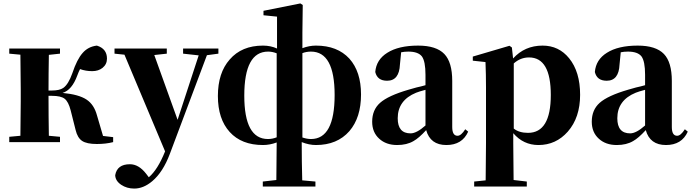

<svg xmlns="http://www.w3.org/2000/svg" viewBox="-20 -829 4032 1120"><path d="M640 -29V0Q598 11 545 11Q486 11 459 -7Q432 -25 421 -71L392 -186Q379 -236 357 -253Q335 -270 283 -270H263Q263 -153 265 -37L330 -31V0H34V-31L99 -37Q101 -153 101 -238V-308Q101 -392 99 -510L34 -516V-546H330V-516L265 -509Q263 -395 263 -301H283Q327 -301 349 -316Q379 -337 402 -402Q429 -483 462 -520Q494 -557 545 -563Q604 -545 604 -487Q604 -454 578 -433Q554 -414 518 -414Q480 -414 447 -426Q439 -411 431 -389Q400 -304 345 -287Q440 -278 485 -248Q529 -219 546 -155L581 -36Z M1254 -516 1187 -507 971 68Q931 175 868 228Q817 271 763 271Q720 271 687 249Q653 226 652 193Q663 129 738 129Q789 129 832 184L848 205Q900 161 943 54L706 -510L648 -516V-546H953V-516L880 -508L1016 -130L1139 -506L1048 -516V-546H1254Z M1744 -27Q1771 -18 1794 -18Q1932 -18 1932 -275Q1932 -528 1794 -528Q1767 -528 1744 -519ZM1594 -518Q1569 -528 1544 -528Q1405 -528 1405 -271Q1405 -18 1543 -18Q1569 -18 1594 -28ZM1744 -548Q1784 -563 1823 -563Q1948 -563 2018 -487Q2086 -411 2086 -278Q2086 -143 2018 -64Q1947 17 1823 17Q1783 17 1740 0Q1740 116 1743 223L1820 230V259H1513V230L1592 221Q1594 69 1594 2Q1554 17 1514 17Q1389 17 1320 -59Q1251 -135 1251 -269Q1251 -404 1320 -482Q1390 -563 1514 -563Q1559 -563 1596 -546V-732L1517 -740V-766L1732 -809L1746 -800L1744 -639Z M2462 -305Q2424 -295 2407 -288Q2300 -244 2300 -139Q2300 -51 2375 -51Q2410 -51 2462 -97ZM2264 -510 2248 -504ZM2711 -61Q2676 17 2584 17Q2490 17 2466 -70Q2423 -23 2392 -6Q2353 17 2297 17Q2232 17 2192 -20Q2151 -57 2151 -119Q2151 -188 2197 -229Q2244 -271 2364 -306Q2383 -311 2410 -319L2436 -325L2462 -332V-393Q2462 -471 2441 -500Q2419 -528 2362 -528Q2340 -528 2320 -524L2313 -453Q2309 -358 2238 -358Q2181 -358 2169 -409Q2175 -481 2239 -521Q2305 -563 2419 -563Q2525 -563 2572 -514Q2618 -466 2618 -357V-88Q2618 -37 2649 -37Q2670 -37 2694 -75Z M2977 -79Q3008 -54 3060 -54Q3193 -54 3193 -275Q3193 -494 3066 -494Q3016 -494 2977 -459ZM2973 -488Q3041 -563 3145 -563Q3240 -563 3300 -489Q3364 -410 3364 -276Q3364 -143 3292 -61Q3223 17 3121 17Q3033 17 2974 -52V7Q2974 65 2976 221L3053 230V259H2746V230L2813 223Q2815 65 2815 7V-320Q2815 -395 2812 -467L2738 -475V-499L2952 -562L2966 -552Z M3743 -305Q3705 -295 3688 -288Q3581 -244 3581 -139Q3581 -51 3656 -51Q3691 -51 3743 -97ZM3545 -510 3529 -504ZM3992 -61Q3957 17 3865 17Q3771 17 3747 -70Q3704 -23 3673 -6Q3634 17 3578 17Q3513 17 3473 -20Q3432 -57 3432 -119Q3432 -188 3478 -229Q3525 -271 3645 -306Q3664 -311 3691 -319L3717 -325L3743 -332V-393Q3743 -471 3722 -500Q3700 -528 3643 -528Q3621 -528 3601 -524L3594 -453Q3590 -358 3519 -358Q3462 -358 3450 -409Q3456 -481 3520 -521Q3586 -563 3700 -563Q3806 -563 3853 -514Q3899 -466 3899 -357V-88Q3899 -37 3930 -37Q3951 -37 3975 -75Z"/></svg>

Font: Source Han Serif SC Heavy
Style: Regular
Weight: 900
Designer: Ryoko NISHIZUKA  (kana & ideographs); Frank Grießhammer (Latin, Greek & Cyrillic); Wenlong ZHANG  (bopomofo); Sandoll Co
Foundry: Adobe Systems Incorporated
Version: Version 1.001 October 20, 2017